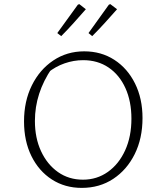

<svg xmlns="http://www.w3.org/2000/svg" viewBox="-20 -907 786 935"><path d="M378 8Q296 8 232.5 -33Q169 -74 133 -147Q97 -220 97 -316Q97 -414 135 -491Q173 -568 239.5 -612.5Q306 -657 390 -657Q473 -657 537 -615.5Q601 -574 637.5 -500.5Q674 -427 674 -332Q674 -233 636 -156.5Q598 -80 531.5 -36Q465 8 378 8ZM384 -32Q452 -32 505.5 -70Q559 -108 589.5 -175Q620 -242 620 -329Q620 -413 591 -477.5Q562 -542 509 -578Q456 -614 385 -614Q339 -614 294.5 -598.5Q250 -583 213 -553L233 -575Q150 -454 150 -318Q150 -235 180 -170.5Q210 -106 262.5 -69Q315 -32 384 -32ZM259 -746 359 -884 366 -887 398 -862Q369 -829 339 -795.5Q309 -762 278 -731ZM411 -746 510 -884 517 -887 550 -862Q521 -829 490.5 -795.5Q460 -762 429 -731Z"/></svg>

Font: Piazzolla Thin Thin
Style: Regular
Weight: 250
Version: Version 2.005